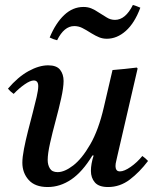

<svg xmlns="http://www.w3.org/2000/svg" viewBox="-20 -741 626 773"><path d="M398 -309 433 -459Q457 -461 482 -463.5Q507 -466 531 -469L534 -465L452 -111Q451 -104 448 -93Q445 -82 445 -72Q445 -63 449 -57Q453 -51 463 -51Q480 -51 506 -69Q532 -87 553 -113Q566 -104 576 -93Q542 -48 502.5 -18Q463 12 415 12Q378 12 362 -6.5Q346 -25 346 -53Q346 -81 357 -115H352Q312 -49 267 -18.5Q222 12 172 12Q121 12 95.5 -16.5Q70 -45 70 -86Q70 -108 76.5 -141.5Q83 -175 92.5 -212.5Q102 -250 111.5 -286Q121 -322 127.5 -350.5Q134 -379 134 -394Q134 -417 116 -417Q102 -417 79.5 -401.5Q57 -386 35 -363Q28 -368 22.5 -373Q17 -378 12 -384Q52 -431 94.5 -454.5Q137 -478 174 -478Q208 -478 222 -460Q236 -442 236 -415Q236 -389 226.5 -346Q217 -303 204 -255Q191 -207 181.5 -164.5Q172 -122 172 -97Q172 -77 181 -62.5Q190 -48 212 -48Q240 -48 275 -75Q310 -102 343.5 -160Q377 -218 398 -309ZM515 -721Q523 -719 530.5 -716Q538 -713 545 -710Q522 -648 486.5 -616.5Q451 -585 410 -585Q394 -585 380 -590.5Q366 -596 348 -607Q326 -621 311 -628.5Q296 -636 279 -636Q238 -636 210 -579Q196 -582 180 -590Q204 -648 238.5 -680.5Q273 -713 316 -713Q333 -713 347 -707.5Q361 -702 377 -691Q395 -680 410 -670.5Q425 -661 443 -661Q485 -661 515 -721Z"/></svg>

Font: Tiro Kannada
Style: Italic
Weight: 400
Italic angle: -11°
Designer: Kannada: John Hudson & Fiona Ross, assisted by Kaja Sojewska. Latin: John Hudson with Paul Hanslow, assisted by Kaja Soj
Foundry: Tiro Typeworks Ltd.
Version: Version 1.52